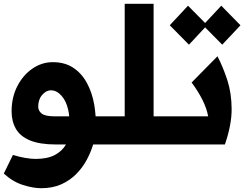

<svg xmlns="http://www.w3.org/2000/svg" viewBox="-20 -760 1298 1010"><path d="M197 230Q154 230 100.5 213Q47 196 0 153L48 55Q80 65 111.5 70.5Q143 76 167 76Q229 76 268 55.5Q307 35 327 0H275Q189 0 137.5 -21.5Q86 -43 63.5 -82.5Q41 -122 41 -174Q41 -248 71 -306.5Q101 -365 150.5 -399Q200 -433 258 -433Q321 -433 365.5 -403.5Q410 -374 437.5 -323Q465 -272 476 -208Q478 -194 480 -179Q482 -164 483 -148H535V0H470Q458 40 436.5 80.5Q415 121 381.5 155Q348 189 302.5 209.5Q257 230 197 230ZM268 -148H344Q343 -157 342 -165.5Q341 -174 339 -181Q329 -228 303.5 -256.5Q278 -285 248 -285Q223 -285 202 -261Q181 -237 181 -199Q181 -177 199.5 -162.5Q218 -148 268 -148Z M535 0V-148H636V-740H788V-148H878V0Z M878 0V-148H1075Q1068 -188 1045.5 -233.5Q1023 -279 988 -326L1124 -464Q1154 -406 1176 -338Q1198 -270 1198.5 -187Q1199 -104 1163 0ZM974 -525 873 -627 969 -730 1059 -639 1144 -730 1245 -627 1149 -525 1059 -616Z"/></svg>

Font: Readex Pro bold
Style: Bold
Weight: 700
Designer: Bonnie Shaver-Troup, Thomas Jockin
Foundry: Lexend
Version: Version 1.200; ttfautohint (v1.8.3)